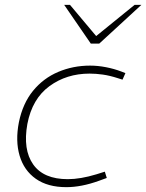

<svg xmlns="http://www.w3.org/2000/svg" viewBox="-20 -767 604 793"><path d="M254 6Q177 6 128 -28.5Q79 -63 61 -124Q43 -185 58 -262Q74 -340 116.5 -392Q159 -444 220.5 -470Q282 -496 352 -496Q384 -496 417.5 -489.5Q451 -483 480 -472L498 -465L486 -438L467 -444Q433 -455 404.5 -459Q376 -463 350 -463Q255 -463 184 -411Q113 -359 93 -255Q74 -149 117 -88Q160 -27 260 -27Q312 -27 378 -47L413 -58L421 -32L388 -20Q352 -7 318.5 -0.5Q285 6 254 6ZM355 -587 371 -613 536 -747H564L390 -587ZM355 -587 245 -747H269L389 -604L390 -587Z"/></svg>

Font: REM Thin
Style: Italic
Weight: 250
Italic angle: -11°
Designer: Octavio Pardo
Foundry: Ashler Design
Version: Version 1.005;gftools[0.9.28]